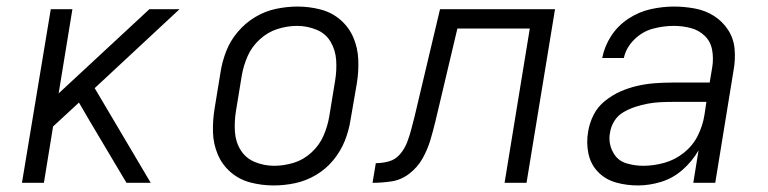

<svg xmlns="http://www.w3.org/2000/svg" viewBox="-20 -558 2344 586"><path d="M47 0H114L142 -172L221 -245L253 -190L366 0H440L269 -289L528 -530H436L159 -273L201 -530H135Z M815 8Q848 8 881 1Q914 -6 944.5 -24Q975 -42 997.5 -69.5Q1020 -97 1032.5 -128.5Q1045 -160 1050 -193L1069 -303Q1075 -339 1073.5 -375.5Q1072 -412 1058.5 -443.5Q1045 -475 1019 -497.5Q993 -520 958.5 -529Q924 -538 888 -538Q856 -538 822.5 -531Q789 -524 759 -506Q729 -488 706 -461Q683 -434 670.5 -402Q658 -370 653 -337L635 -227Q629 -191 630 -155Q631 -119 644.5 -87Q658 -55 684 -32.5Q710 -10 744.5 -1Q779 8 815 8ZM817 -52Q786 -52 758 -63.5Q730 -75 714.5 -100Q699 -125 697 -156Q695 -187 700 -218L718 -328Q723 -357 735.5 -386Q748 -415 772.5 -437.5Q797 -460 827 -469.5Q857 -479 887 -479Q917 -479 945.5 -467.5Q974 -456 989 -430.5Q1004 -405 1006 -374.5Q1008 -344 1003 -313L985 -203Q980 -173 967.5 -144Q955 -115 930.5 -92.5Q906 -70 876 -61Q846 -52 817 -52Z M1117 0Q1146 0 1175.5 -4.5Q1205 -9 1230 -28.5Q1255 -48 1270 -75Q1285 -102 1293.5 -130.5Q1302 -159 1309 -188L1376 -471H1597L1520 0H1587L1674 -530H1323L1245 -201Q1240 -182 1235 -162.5Q1230 -143 1222.5 -123.5Q1215 -104 1201 -87.5Q1187 -71 1167 -65.5Q1147 -60 1127 -60Z M1927 8Q1962 8 1998 -3Q2034 -14 2063.5 -40Q2093 -66 2112 -99L2096 0H2163L2219 -344Q2225 -377 2222 -409Q2219 -441 2202 -467Q2185 -493 2159 -509.5Q2133 -526 2101 -532Q2069 -538 2037 -538Q2002 -538 1966 -530Q1930 -522 1898 -501Q1866 -480 1845.5 -448.5Q1825 -417 1818 -381H1884Q1891 -413 1916 -437.5Q1941 -462 1973 -470.5Q2005 -479 2036 -479Q2063 -479 2088 -472.5Q2113 -466 2131 -448.5Q2149 -431 2153.5 -405.5Q2158 -380 2154 -354L2146 -306H2031Q2005 -306 1978.5 -304Q1952 -302 1925.5 -296Q1899 -290 1874 -279Q1849 -268 1826.5 -250Q1804 -232 1791.5 -207Q1779 -182 1775 -156Q1769 -122 1776 -89Q1783 -56 1805.5 -33Q1828 -10 1860 -1Q1892 8 1927 8ZM1943 -52Q1917 -52 1892 -59.5Q1867 -67 1853.5 -89Q1840 -111 1840 -136Q1840 -145 1842 -154Q1845 -173 1855.5 -189.5Q1866 -206 1883.5 -216Q1901 -226 1919.5 -232Q1938 -238 1956.5 -241.5Q1975 -245 1993.5 -246Q2012 -247 2031 -247H2136L2130 -207Q2125 -175 2110 -144.5Q2095 -114 2067.5 -92Q2040 -70 2007.5 -61Q1975 -52 1943 -52Z"/></svg>

Font: Iosevka Sparkle Light Oblique
Style: Regular
Weight: 300
Italic angle: -9°
Designer: Belleve Invis
Foundry: Belleve Invis
Version: Version 4.5.0; ttfautohint (v1.8.3)